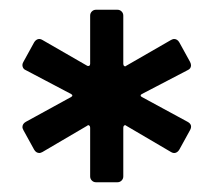

<svg xmlns="http://www.w3.org/2000/svg" viewBox="-20 -767 438 394"><path d="M165 -405V-505Q165 -508 163 -509.5Q161 -511 159 -509L67 -455Q63 -453 61 -453Q54 -453 50 -460L28 -500Q26 -504 26 -506Q26 -513 33 -517L126 -568Q131 -571 126 -574L33 -623Q28 -625 26.5 -630Q25 -635 28 -640L50 -680Q53 -685 57.5 -686.5Q62 -688 67 -685L159 -632Q161 -631 163 -632Q165 -633 165 -636V-735Q165 -740 168.5 -743.5Q172 -747 177 -747H221Q226 -747 229.5 -743.5Q233 -740 233 -735V-636Q233 -633 235 -631.5Q237 -630 239 -632L331 -685Q335 -687 337 -687Q344 -687 348 -680L370 -640Q372 -636 372 -633Q372 -626 365 -623L271 -574Q266 -571 271 -568L365 -517Q376 -511 370 -500L348 -460Q345 -455 340.5 -453.5Q336 -452 331 -455L239 -509Q237 -511 235 -509.5Q233 -508 233 -505V-405Q233 -400 229.5 -396.5Q226 -393 221 -393H177Q172 -393 168.5 -396.5Q165 -400 165 -405Z"/></svg>

Font: Amber EN SemiBold
Style: Regular
Weight: 600
Designer: Jeremy Tribby
Foundry: Tribby Type
Version: Version 1.408 November 24, 2021